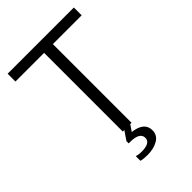

<svg xmlns="http://www.w3.org/2000/svg" viewBox="-270 -836 1146 1146"><g transform="rotate(-45 303.0 -263.0)"><path d="M583 -730V-664H340V0H329L302 40Q397 51 397 120Q397 161 361 182.5Q325 204 271 204Q239 204 217 198V159Q236 165 260 165Q335 165 335 122Q335 72 241 75V56L279 0H266V-664H24V-730Z"/></g></svg>

Font: Nacelle Light
Style: Regular
Weight: 300
Designer: Sora Sagano
Foundry: Sora Sagano
Version: Version 1.000;FEAKit 1.0